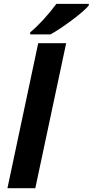

<svg xmlns="http://www.w3.org/2000/svg" viewBox="-20 -986 485 1006"><path d="M180.2 -759.8H326.7L165 0H19ZM275.4 -965.8H445.3V-957.5Q423.3 -930.2 358.4 -881.6Q293.5 -833 244.6 -805.7H138.2V-816.4Q168.9 -841.8 205.6 -881.3Q242.2 -920.9 275.4 -965.8Z"/></svg>

Font: Viking Open Sans
Style: Bold Italic
Weight: 700
Italic angle: -12°
Foundry: Ascender Corporation
Version: Version 2.000